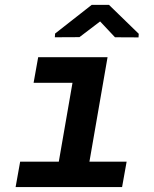

<svg xmlns="http://www.w3.org/2000/svg" viewBox="-20 -761 627 781"><path d="M135.3 -528.3 116.7 -424.3H274.9L219.2 -103.5H62L43.5 0H476.6L495.1 -103.5H343.8L417.5 -528.3ZM544.4 -623.5 423.3 -741.2H353L204.1 -624.5L203.1 -609.4L303.2 -609.9L387.2 -673.8L447.8 -609.4L543.5 -608.9Z"/></svg>

Font: Roboto Mono SemiBold
Style: Italic
Weight: 600
Italic angle: -10°
Monospace: yes
Designer: Google
Version: Version 3.000